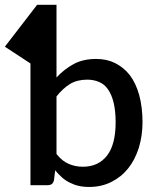

<svg xmlns="http://www.w3.org/2000/svg" viewBox="-41 -760 643 788"><path d="M190.9 -364.3V-127.9Q214.8 -98.1 241.2 -87.4Q267.6 -75.7 299.3 -75.7Q362.8 -75.7 398.4 -121.6Q433.6 -167 433.6 -258.3Q433.6 -304.2 425.3 -338.9Q417.5 -371.1 402.3 -393.1Q388.2 -414.1 366.2 -423.3Q343.8 -433.1 317.4 -433.1Q275.9 -433.1 246.6 -415.5Q217.3 -397.5 190.9 -364.3ZM190.9 -740.2V-441.9Q222.2 -476.1 262.2 -497.6Q300.8 -518.1 353.5 -518.1Q397.5 -518.1 431.6 -501Q467.3 -482.9 491.7 -451.7Q516.6 -418.9 530.3 -370.1Q543.9 -319.3 543.9 -258.3Q543.9 -204.1 528.8 -153.3Q512.2 -102.5 484.9 -68.8Q457.5 -34.2 416 -13.2Q375 7.3 324.7 7.3Q299.8 7.3 280.3 2.4Q264.2 -1 243.7 -11.2Q227.1 -19.5 212.4 -32.7Q196.3 -47.4 185.5 -61L180.7 -21.5Q178.7 -10.7 171.9 -4.9Q165.5 0 153.8 0H84V-499.5L-21 -568.4L111.3 -740.2Z"/></svg>

Font: Lato-SemiBold
Style: Regular
Weight: 500
Designer: Lukasz Dziedzic with Adam Twardoch and Botio Nikoltchev
Foundry: tyPoland Lukasz Dziedzic
Version: ""